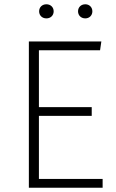

<svg xmlns="http://www.w3.org/2000/svg" viewBox="-20 -878 544 898"><path d="M197 -858C177 -858 163 -844 163 -825C163 -806 177 -792 197 -792C217 -792 231 -806 231 -825C231 -844 217 -858 197 -858ZM379 -858C359 -858 345 -844 345 -825C345 -806 359 -792 379 -792C398 -792 412 -806 412 -825C412 -844 398 -858 379 -858ZM454 -684H115V0H460V-41H162V-336H409V-377H162V-643H448Z"/></svg>

Font: Fira Sans ExtraLight
Style: Regular
Weight: 200
Designer: bBox Type GmbH & Carrois Corporate GbR & Edenspiekermann AG
Foundry: bBox Type GmbH & Carrois Corporate GbR & Edenspiekermann AG
Version: Version 4.300;PS 004.300;hotconv 1.0.88;makeotf.lib2.5.64775